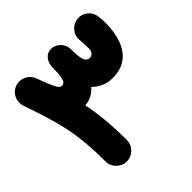

<svg xmlns="http://www.w3.org/2000/svg" viewBox="-196 -824 1062 1062"><g transform="rotate(-45 335.5 -292.5)"><path d="M200.2 83.5Q166 83.5 141.4 58.8Q116.7 34.2 116.7 0Q116.7 -79.6 111.3 -142.8Q106 -206.1 95 -262.2Q84 -318.4 66.9 -375.5Q49.8 -432.6 27.3 -500.5Q23.9 -509.8 20.5 -519.3Q17.1 -528.8 13.7 -538.6Q10.3 -547.9 9.8 -558.1Q6.3 -586.4 22 -611.6Q37.6 -636.7 65.4 -646Q88.9 -653.8 112.3 -647.7Q135.7 -641.6 152.3 -625Q165.5 -611.8 171.9 -594.2Q193.4 -533.7 206.1 -506.6Q218.8 -479.5 227.1 -472.7Q235.4 -465.8 244.1 -465.8Q253.4 -465.8 260.7 -473.9Q268.1 -481.9 272.5 -505.1Q276.9 -528.3 276.9 -573.7Q276.9 -606.4 294.9 -629.9Q313 -653.3 343.8 -653.3Q345.2 -653.3 346.2 -653.3Q346.2 -653.3 346.7 -653.3Q376.5 -651.9 398.4 -628.7Q420.4 -605.5 420.4 -573.7Q420.4 -566.9 420.4 -560.1Q421.9 -500 432.6 -482.9Q443.4 -465.8 460 -465.8Q472.2 -465.8 482.9 -475.6Q493.7 -485.4 493.7 -508.3Q493.7 -525.9 493.2 -539.1Q492.7 -552.2 490.2 -577.1Q487.3 -611.8 510 -638.2Q532.7 -664.6 566.9 -667.5Q601.1 -670.4 627 -647.9Q652.8 -625.5 656.2 -590.8Q658.2 -572.8 658.7 -564.7Q659.2 -556.6 659.2 -542.5Q659.2 -470.2 639.2 -415Q619.1 -359.9 577.9 -328.9Q536.6 -297.9 472.2 -297.9Q433.6 -297.9 404.1 -311.3Q374.5 -324.7 352.5 -347.2Q335 -326.7 311.3 -313.7Q287.6 -300.8 257.3 -298.3Q270.5 -232.4 277.3 -160.2Q284.2 -87.9 284.2 0Q284.2 34.2 259.5 58.8Q234.9 83.5 200.2 83.5Z"/></g></svg>

Font: Mikhak Black
Style: Regular
Weight: 900
Designer: Amin Abedi
Version: Version 3.3